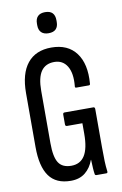

<svg xmlns="http://www.w3.org/2000/svg" viewBox="-93 -892 602 951"><g transform="rotate(-10 207.5 -416.5)"><path d="M185 6Q111 6 76 -42.5Q41 -91 41 -189V-460Q41 -558 82.5 -609.5Q124 -661 203 -661Q286 -661 327.5 -605.5Q369 -550 361 -452Q361 -444 354 -444H291Q283 -444 285 -453Q291 -517 269.5 -552.5Q248 -588 205 -588Q161 -588 139 -556.5Q117 -525 117 -458V-195Q117 -126 136 -96.5Q155 -67 200 -67Q245 -67 267.5 -102.5Q290 -138 290 -212V-265H212Q204 -265 204 -275V-323Q204 -333 212 -333H357Q365 -333 365 -323V-133Q365 -88 366 -61Q367 -34 370 -11Q372 0 364 0H315Q306 0 306 -8Q304 -20 303 -37Q302 -54 301 -79H300Q286 -40 257.5 -17Q229 6 185 6ZM203 -733Q179 -733 166.5 -745.5Q154 -758 154 -781V-790Q154 -814 166.5 -826.5Q179 -839 203 -839Q228 -839 240 -826.5Q252 -814 252 -790V-781Q252 -758 240 -745.5Q228 -733 203 -733Z"/></g></svg>

Font: Sofia Sans Extra Condensed Medium
Style: Regular
Weight: 500
Version: Version 4.100